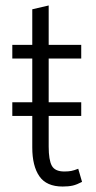

<svg xmlns="http://www.w3.org/2000/svg" viewBox="-20 -674 350 702"><path d="M25 -460V-510H98V-640L158 -654V-510H277V-460H158V-300H277V-250H158V-138Q158 -89 169.5 -68Q181 -47 215 -47Q230 -47 240.5 -49Q251 -51 266 -57L280 -9Q261 1 246 4.5Q231 8 209 8Q150 8 124 -29.5Q98 -67 98 -135V-250H25V-300H98V-460Z"/></svg>

Font: Radio Canada Condensed Light
Style: Regular
Weight: 300
Width: 3
Designer: Charles Daoud, Etienne Aubert Bonn, Alexandre Saumier Demers, Jacques Le Bailly
Foundry: Radio-Canada
Version: Version 2.104; ttfautohint (v1.8.4.7-5d5b);gftools[0.9.28.de